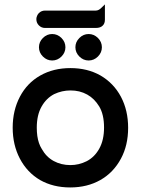

<svg xmlns="http://www.w3.org/2000/svg" viewBox="-20 -824 634 864"><path d="M145.5 -249.5Q145.5 -230 147.9 -212.4Q152.8 -177.7 168 -153.8Q188 -117.7 221.7 -99.4Q255.4 -81.1 296.9 -81.1Q335 -81.1 370.1 -98.6Q405.8 -117.2 426.8 -155.3Q448.2 -193.8 448.2 -250Q448.2 -309.1 426.3 -345.2Q415 -363.3 402.8 -375.5Q375.5 -402.8 336.4 -412.6Q317.9 -417 296.9 -417Q258.8 -417 223.6 -400.4Q188 -381.8 167 -344.2Q145.5 -306.2 145.5 -249.5ZM432.1 -484.4Q491.7 -449.7 524.4 -388.2Q556.6 -327.1 556.6 -248.8Q556.6 -170.4 524.4 -110.4Q490.7 -47.4 431.6 -13.9Q372.6 19.5 295.9 19.5Q219.2 19.5 160.6 -13.7Q102.1 -47.9 69.3 -110.4Q37.1 -171.9 37.1 -249.5Q37.1 -327.1 69.6 -388.9Q102.1 -450.7 161.1 -484.1Q220.2 -517.6 296.9 -517.6Q373.5 -517.6 432.1 -484.4ZM337.2 -569.6Q319.3 -587.4 319.3 -611.3Q319.3 -635.3 337.2 -653.1Q355 -670.9 378.9 -670.9Q402.8 -670.9 420.7 -653.1Q438.5 -635.3 438.5 -611.3Q438.5 -587.4 420.7 -569.6Q402.8 -551.8 378.9 -551.8Q355 -551.8 337.2 -569.6ZM173.1 -569.6Q155.3 -587.4 155.3 -611.3Q155.3 -635.3 173.1 -653.1Q190.9 -670.9 214.8 -670.9Q238.8 -670.9 256.6 -653.1Q274.4 -635.3 274.4 -611.3Q274.4 -587.4 256.6 -569.6Q238.8 -551.8 214.8 -551.8Q190.9 -551.8 173.1 -569.6ZM143.6 -737.3Q143.6 -742.7 145 -747.6Q147.5 -757.3 154.8 -765.1Q166.5 -776.4 182.6 -776.4H411.1Q424.3 -776.4 437 -789.6L452.1 -804.2V-735.4Q452.1 -718.3 442.4 -709Q432.1 -698.2 411.1 -698.2H182.6Q166.5 -698.2 155 -709.7Q143.6 -721.2 143.6 -737.3Z"/></svg>

Font: YuPearl-SemiBold
Style: SemiBold
Weight: 600
Designer: Max Yao
Foundry: Max-Everyday
Version: Version 1.011; ttfautohint (v1.8.3)